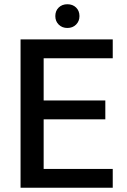

<svg xmlns="http://www.w3.org/2000/svg" viewBox="-20 -886 598 906"><path d="M77 -700H512V-611H186V-412H477V-323H186V-89H512V0H77ZM241 -810Q241 -835 257 -850.5Q273 -866 298 -866Q323 -866 339 -850.5Q355 -835 355 -810Q355 -786 339 -770Q323 -754 298 -754Q273 -754 257 -770Q241 -786 241 -810Z"/></svg>

Font: Sarabun Medium
Style: Regular
Weight: 500
Designer: Suppakit Chalermlarp | Katatrad Co.,Ltd.
Foundry: Cadson Demak Co.,Ltd.
Version: Version 1.000; ttfautohint (v1.6)